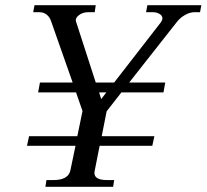

<svg xmlns="http://www.w3.org/2000/svg" viewBox="-20 -720 796 740"><path d="M756 -700 751 -673H730Q712 -673 693.5 -662.5Q675 -652 663 -637L478 -402H617L610 -364H448L391 -291L372 -195H575L567 -158H364L345 -62Q344 -59 344 -53Q344 -26 393 -26H420L416 0H155L159 -26H186Q242 -26 251 -62L271 -158H84L92 -195H278L298 -292L273 -364H127L134 -402H260L177 -638Q172 -654 160 -663.5Q148 -673 132 -673H108L113 -700H349L345 -673H320Q299 -673 284 -661.5Q269 -650 273 -637L349 -402H420L600 -634Q606 -643 606 -649Q606 -660 594.5 -666.5Q583 -673 569 -673H543L548 -700ZM390 -364H362L370 -338Z"/></svg>

Font: Taviraj
Style: Italic
Weight: 400
Italic angle: -12°
Designer: Katatrad Team
Foundry: CadsonDemak
Version: Version 1.001